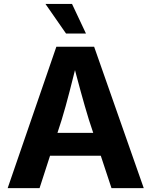

<svg xmlns="http://www.w3.org/2000/svg" viewBox="-20 -968 779 988"><path d="M19.5 0 270 -727.5H464.4L719.7 0H553.7L437.5 -351.6Q416.5 -419.9 394.8 -499.3Q373 -578.6 348.6 -673.8H382.8Q358.9 -578.6 338.4 -498.8Q317.9 -418.9 297.4 -351.6L183.6 0ZM176.3 -166.5V-284.2H563V-166.5ZM319.8 -795.4 213.9 -947.8H350.6L422.4 -795.4Z"/></svg>

Font: Inter 18pt
Style: Bold
Weight: 700
Designer: Rasmus Andersson
Foundry: rsms
Version: Version 4.001;git-66647c0bb